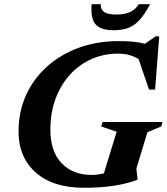

<svg xmlns="http://www.w3.org/2000/svg" viewBox="-20 -878 791 911"><path d="M415 -48Q442.5 -48 473 -55.5L533.5 -253L460 -278L466.5 -299H751L745 -278L679.5 -250.5L627 -78L632.5 -30.5L631 -24.5Q531 13 380 13Q231 13 149.5 -59.5Q68 -132 68 -254Q68 -348.5 103.8 -427Q139.5 -505.5 204 -563Q268.5 -620.5 355 -651.8Q441.5 -683 543.5 -683Q576.5 -683 607.2 -680.5Q638 -678 668.5 -670.5L718 -705.5H735.5L716 -453H687L637.5 -598Q616 -610.5 593 -617Q570 -623.5 540 -623.5Q471 -623.5 412.5 -597Q354 -570.5 310.5 -522Q267 -473.5 243 -407.8Q219 -342 219 -263.5Q219 -158.5 272.8 -103.2Q326.5 -48 415 -48ZM533 -809Q610 -809 638 -858H692Q667 -810.5 642.8 -783.8Q618.5 -757 589.2 -745.8Q560 -734.5 520 -734.5Q459 -734.5 434.2 -761.5Q409.5 -788.5 414.5 -858H458Q457.5 -832.5 474.5 -820.8Q491.5 -809 533 -809Z"/></svg>

Font: Newsreader 16pt
Style: Bold Italic
Weight: 700
Italic angle: -17°
Designer: Hugues Gentile
Foundry: Production Type
Version: Version 1.003; ttfautohint (v1.8.3)